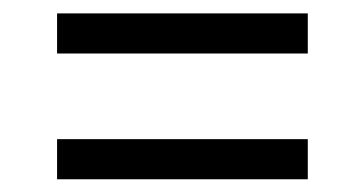

<svg xmlns="http://www.w3.org/2000/svg" viewBox="-20 -399 552 291"><path d="M66.5 -317.9V-378.7H446.5V-317.9ZM66.5 -127.3V-188.1H446.5V-127.3Z"/></svg>

Font: Saira Thin SemiCondensed
Style: Regular
Weight: 100
Width: 4
Version: Version 1.101